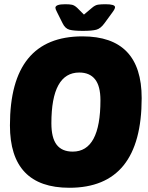

<svg xmlns="http://www.w3.org/2000/svg" viewBox="-20 -880 698 908"><path d="M308 8Q27 8 27 -287Q27 -708 370 -708Q650 -708 650 -416Q650 8 308 8ZM324 -163Q455 -163 455 -406Q455 -473 429.5 -505Q404 -537 355 -537Q223 -537 223 -297Q223 -228 248 -195.5Q273 -163 324 -163ZM479 -860Q524 -860 524 -846Q524 -838 512 -822L474 -770Q456 -745 435.5 -739.5Q415 -734 372 -734Q329 -734 308.5 -739.5Q288 -745 276 -770L250 -822Q242 -837 242 -843Q242 -860 288 -860Q309 -860 320.5 -857.5Q332 -855 345 -843L377 -811L415 -843Q430 -856 444 -858Q458 -860 479 -860Z"/></svg>

Font: Asap Semi Condensed Semi Condensed Black
Style: Italic
Weight: 900
Width: 4
Italic angle: -6°
Designer: Pablo Cosgaya
Foundry: Omnibus-Type
Version: Version 3.001; ttfautohint (v1.8.4.7-5d5b)